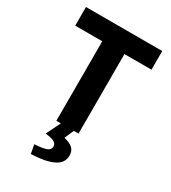

<svg xmlns="http://www.w3.org/2000/svg" viewBox="-213 -759 982 1104"><g transform="rotate(30 278.0 -206.5)"><path d="M204.4 0V-528H24.9V-651.8H531.2V-528H351.7V0ZM172.9 239.1 161.9 180.1Q220.5 176.8 242.5 167Q264.4 157.2 264.4 136Q264.4 120.4 249.2 110.2Q234 99.9 188 93.9L236.3 -3.6H322L293.6 61.1Q331.4 69.7 350.8 86.9Q370.2 104 370.2 135.6Q370.2 186.7 318.3 211.2Q266.4 235.7 172.9 239.1Z"/></g></svg>

Font: Source Sans 3 VF
Style: Regular
Weight: 200
Designer: Paul D. Hunt
Foundry: Adobe
Version: Version 3.046;hotconv 1.0.118;makeotfexe 2.5.65603